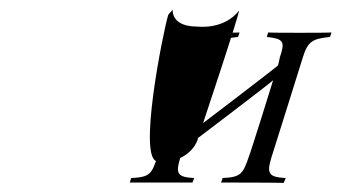

<svg xmlns="http://www.w3.org/2000/svg" viewBox="-20 -737 755 426"><path d="M353 -703C342 -667 284 -379 330 -379C376 -374 412 -400 420 -432C420 -432 514 -713 510 -713C487 -684 450 -675 417 -678C387 -678 362 -689 363 -717C365 -715 354 -707 353 -703ZM268 -332H407L411 -342C374 -344 369 -351 380 -387L386 -406C386 -405 587 -558 586 -559C586 -558 534 -392 533 -392C519 -350 514 -344 474 -342C474 -342 471 -332 470 -332C470 -332 609 -332 609 -331C610 -332 614 -342 614 -342C577 -344 571 -351 582 -387C582 -387 652 -609 652 -610C663 -645 673 -651 712 -655C712 -655 716 -664 715 -665C715 -664 575 -664 575 -665L572 -655C609 -651 613 -645 601 -610C601 -609 597 -590 596 -591C596 -590 396 -437 396 -438C396 -438 450 -609 450 -610C461 -645 469 -651 508 -655C508 -655 512 -664 511 -665C511 -664 373 -664 373 -665L370 -655C407 -651 410 -645 398 -610C398 -609 331 -392 330 -392C317 -350 312 -344 271 -342Z"/></svg>

Font: Zinc
Style: Obl
Weight: 400
Version: Version 1